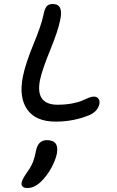

<svg xmlns="http://www.w3.org/2000/svg" viewBox="-20 -669 588 966"><path d="M259.8 -57.1Q160.2 -57.1 117.2 -117.9Q74.2 -178.7 95.2 -284.2Q108.4 -349.1 148.4 -446.5Q188.5 -543.9 198.2 -591.8Q203.6 -622.1 213.4 -635.5Q223.1 -648.9 245.1 -648.9Q300.3 -648.9 283.2 -569.8Q272.9 -515.6 232.4 -416.7Q191.9 -317.9 181.2 -266.1Q156.7 -142.1 270 -142.1Q309.1 -142.1 342.3 -148.4Q375.5 -154.8 392.6 -162.6Q409.7 -170.4 425.8 -176.8Q441.9 -183.1 451.2 -183.1Q467.8 -183.1 475.3 -172.6Q482.9 -162.1 480 -146Q472.7 -110.8 434.1 -91.8Q353.5 -57.1 259.8 -57.1ZM118.2 276.9Q101.1 276.9 93.8 269.8Q86.4 262.7 88.9 249Q92.8 230.5 119.1 193.8Q137.7 167.5 146.5 144.3Q155.3 121.1 161.1 89.8Q171.4 36.1 215.8 36.1Q278.8 36.1 266.1 104Q259.3 137.2 237.8 176.5Q216.3 215.8 186 245.1Q152.8 276.9 118.2 276.9Z"/></svg>

Font: Shantell Sans Irregular Bouncy
Style: Italic
Weight: 400
Italic angle: -11.31°
Designer: Stephen Nixon, Anya Danilova, Shantell Martin
Foundry: Arrow Type
Version: Version 1.006;[9816181b4]